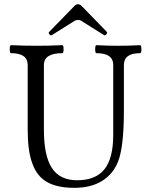

<svg xmlns="http://www.w3.org/2000/svg" viewBox="-20 -881 700 914"><path d="M227.1 -713.9Q220.7 -710.4 215.1 -717.5Q209.5 -724.6 213.9 -729L332 -850.1Q341.3 -860.8 351.1 -860.8Q361.8 -860.8 371.1 -850.1L487.8 -730Q492.2 -725.1 486.3 -717.5Q480.5 -710 475.1 -713.9L366.2 -782.2Q360.8 -786.1 351.1 -786.1Q342.3 -786.1 335.9 -782.2ZM334 13.2Q251 13.2 202.1 -15.4Q153.3 -43.9 131.8 -108.9Q111.8 -166.5 111.8 -264.2V-571.8Q111.8 -627.9 32.2 -627.9Q26.4 -627.9 26.4 -647Q26.4 -666 32.2 -666Q93.8 -663.1 154.8 -663.1Q215.3 -663.1 276.9 -666Q282.7 -666 282.7 -647Q282.7 -627.9 276.9 -627.9Q189 -627.9 189 -571.8V-264.2Q189 -139.2 227.1 -81.1Q265.1 -22.9 347.2 -22.9Q435.5 -22.9 477.3 -75.4Q519 -127.9 519 -238.8V-571.8Q519 -627.9 439 -627.9Q433.1 -627.9 433.1 -647Q433.1 -666 439 -666Q491.7 -663.1 543 -663.1Q594.2 -663.1 647 -666Q652.8 -666 653.1 -647Q653.3 -627.9 647 -627.9Q569.8 -627.9 569.8 -571.8V-356Q569.8 -181.2 542 -111.8Q518.6 -52.2 465.6 -19.5Q412.6 13.2 334 13.2Z"/></svg>

Font: Junicode SmCond
Style: Regular
Weight: 400
Width: 4
Designer: Peter S. Baker
Version: Version 2.206